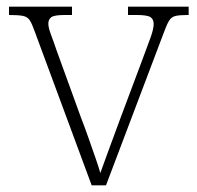

<svg xmlns="http://www.w3.org/2000/svg" viewBox="-20 -556 592 576"><path d="M84 -462Q76 -485 69 -495.5Q62 -506 48 -508.5Q34 -511 7 -511V-536H196V-511H174Q143 -511 134 -504.5Q125 -498 125 -485Q125 -473 133.5 -450.5Q142 -428 149 -407L223 -203Q234 -175 245 -143.5Q256 -112 266 -83.5Q276 -55 281 -37Q288 -56 303.5 -99Q319 -142 343 -206L406 -374Q422 -417 431.5 -443Q441 -469 441 -484Q441 -498 431.5 -504.5Q422 -511 390 -511H364V-536H546V-511H542Q518 -511 506 -508Q494 -505 487 -493.5Q480 -482 471 -457L298 0H255Z"/></svg>

Font: Noto Serif Malayalam ExtraLight
Style: Regular
Weight: 200
Designer: Indian type Foundry, Jelle Bosma, Monotype Design Team
Foundry: Monotype Imaging Inc.
Version: Version 2.104; ttfautohint (v1.8.4.7-5d5b)